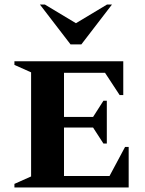

<svg xmlns="http://www.w3.org/2000/svg" viewBox="-20 -832 643 852"><path d="M44 0V-16L118 -49V-511L44 -544V-560H527V-410H511L446 -509H264V-313H393L439 -385H454V-195H439L393 -266H264V-51H466L535 -180H551V0ZM293 -635 157 -812H179L317 -729L455 -812H477L341 -635Z"/></svg>

Font: Spectral SC
Style: Bold
Weight: 700
Designer: Jean-Baptiste Levee
Foundry: Production Type
Version: Version 2.001